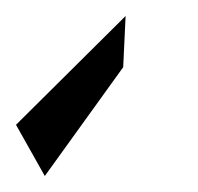

<svg xmlns="http://www.w3.org/2000/svg" viewBox="-28 -26 247 240"><path d="M-8 130 129 -6 126 58 28 194Z"/></svg>

Font: Miedinger
Style: Italic
Weight: 400
Italic angle: -13°
Version: Version 001.000